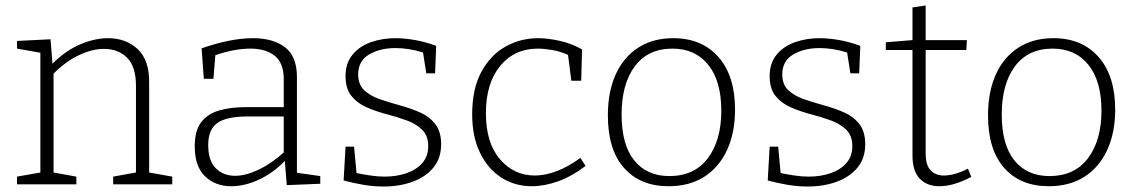

<svg xmlns="http://www.w3.org/2000/svg" viewBox="-20 -671 4136 699"><path d="M42 0V-28L127 -43V-479L42 -494V-522L164 -528L171 -439Q219 -487 272 -509.5Q325 -532 373 -532Q439 -532 481.5 -492Q524 -452 523 -370V-43L607 -28V0H392V-28L475 -43V-359Q475 -428 443 -460.5Q411 -493 358 -493Q317 -493 269 -471Q221 -449 175 -403V-43L258 -28V0Z M1024 3 1017 -85Q973 -40 921.5 -16.5Q870 7 822 7Q764 7 726.5 -29Q689 -65 689 -138Q689 -197 713.5 -227.5Q738 -258 780 -269.5Q822 -281 875 -281H1013V-383Q1013 -442 980 -468Q947 -494 892 -494Q833 -494 764 -470L757 -384H722L714 -495Q820 -532 901 -532Q974 -532 1017.5 -499Q1061 -466 1061 -391V-42L1146 -30V-2ZM738 -143Q738 -86 765.5 -58.5Q793 -31 836 -31Q875 -31 922 -53.5Q969 -76 1013 -116V-247H882Q804 -247 771 -223Q738 -199 738 -143Z M1284 -400Q1284 -363 1306 -342.5Q1328 -322 1362.5 -310Q1397 -298 1435.5 -287.5Q1474 -277 1508.5 -262Q1543 -247 1564.5 -219.5Q1586 -192 1586 -146Q1586 -95 1558 -61Q1530 -27 1482.5 -9.5Q1435 8 1377 8Q1340 8 1304 2Q1268 -4 1231 -14L1238 -137H1269L1278 -41Q1302 -36 1329 -32Q1356 -28 1380 -28Q1424 -28 1460 -40.5Q1496 -53 1517.5 -77.5Q1539 -102 1539 -139Q1539 -177 1517 -198.5Q1495 -220 1461 -232.5Q1427 -245 1388.5 -255Q1350 -265 1315.5 -280Q1281 -295 1259.5 -321.5Q1238 -348 1238 -394Q1238 -441 1263.5 -472Q1289 -503 1330.5 -517.5Q1372 -532 1420 -532Q1451 -532 1489.5 -525.5Q1528 -519 1568 -504L1564 -404H1532L1520 -480Q1468 -496 1420 -496Q1363 -496 1323.5 -472.5Q1284 -449 1284 -400Z M1916 7Q1855 7 1806 -24Q1757 -55 1728 -114Q1699 -173 1699 -255Q1699 -348 1732.5 -409.5Q1766 -471 1820.5 -501.5Q1875 -532 1940 -532Q1975 -532 2019 -522Q2063 -512 2099 -491L2096 -377H2060L2048 -471Q2020 -484 1990 -489Q1960 -494 1938 -494Q1853 -494 1801 -431Q1749 -368 1749 -259Q1749 -151 1800 -91.5Q1851 -32 1927 -32Q1965 -32 2007 -48Q2049 -64 2093 -96L2112 -67Q2062 -29 2012 -11Q1962 7 1916 7Z M2431 -532Q2535 -532 2595.5 -463.5Q2656 -395 2656 -272Q2656 -188 2627 -125Q2598 -62 2544 -27.5Q2490 7 2414 7Q2311 7 2252 -59.5Q2193 -126 2193 -251Q2193 -337 2221.5 -400Q2250 -463 2303.5 -497.5Q2357 -532 2431 -532ZM2428 -494Q2339 -494 2291 -429.5Q2243 -365 2243 -254Q2243 -144 2289 -87Q2335 -30 2417 -30Q2508 -30 2557 -95Q2606 -160 2606 -268Q2606 -376 2558.5 -435Q2511 -494 2428 -494Z M2828 -400Q2828 -363 2850 -342.5Q2872 -322 2906.5 -310Q2941 -298 2979.5 -287.5Q3018 -277 3052.5 -262Q3087 -247 3108.5 -219.5Q3130 -192 3130 -146Q3130 -95 3102 -61Q3074 -27 3026.5 -9.5Q2979 8 2921 8Q2884 8 2848 2Q2812 -4 2775 -14L2782 -137H2813L2822 -41Q2846 -36 2873 -32Q2900 -28 2924 -28Q2968 -28 3004 -40.5Q3040 -53 3061.5 -77.5Q3083 -102 3083 -139Q3083 -177 3061 -198.5Q3039 -220 3005 -232.5Q2971 -245 2932.5 -255Q2894 -265 2859.5 -280Q2825 -295 2803.5 -321.5Q2782 -348 2782 -394Q2782 -441 2807.5 -472Q2833 -503 2874.5 -517.5Q2916 -532 2964 -532Q2995 -532 3033.5 -525.5Q3072 -519 3112 -504L3108 -404H3076L3064 -480Q3012 -496 2964 -496Q2907 -496 2867.5 -472.5Q2828 -449 2828 -400Z M3400 7Q3355 7 3328.5 -20.5Q3302 -48 3302 -105V-489H3205V-517L3302 -525V-644L3350 -651V-525H3500L3498 -489H3350V-112Q3350 -70 3368 -51Q3386 -32 3416 -32Q3455 -32 3504 -57L3516 -27Q3452 7 3400 7Z M3815 -532Q3919 -532 3979.5 -463.5Q4040 -395 4040 -272Q4040 -188 4011 -125Q3982 -62 3928 -27.5Q3874 7 3798 7Q3695 7 3636 -59.5Q3577 -126 3577 -251Q3577 -337 3605.5 -400Q3634 -463 3687.5 -497.5Q3741 -532 3815 -532ZM3812 -494Q3723 -494 3675 -429.5Q3627 -365 3627 -254Q3627 -144 3673 -87Q3719 -30 3801 -30Q3892 -30 3941 -95Q3990 -160 3990 -268Q3990 -376 3942.5 -435Q3895 -494 3812 -494Z"/></svg>

Font: Bitter Light
Style: Regular
Weight: 300
Designer: Sol Matas, and Bitter project Authors
Foundry: Sol Matas
Version: Version 2.001